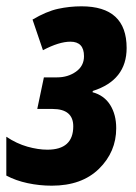

<svg xmlns="http://www.w3.org/2000/svg" viewBox="-36 -578 432 608"><path d="M332 -172Q332 -215 313 -245.5Q294 -276 257 -286L258 -290Q365 -324 365 -426Q365 -558 222 -558Q184 -558 147.5 -550Q111 -542 67 -516L100 -419Q151 -446 187 -446Q230 -446 230 -400Q230 -369 204.5 -351Q179 -333 145 -333H103L82 -233H130Q196 -233 196 -178Q196 -104 114 -104Q85 -104 51 -113.5Q17 -123 -16 -145V-22Q14 -6 51.5 2Q89 10 128 10Q223 10 277.5 -43.5Q332 -97 332 -172Z"/></svg>

Font: Noto Sans UI Condensed ExtraBold
Style: Italic
Weight: 800
Width: 3
Designer: Monotype Design Team
Foundry: Monotype Imaging Inc.
Version: 1.001